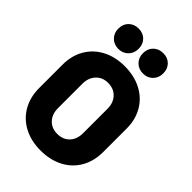

<svg xmlns="http://www.w3.org/2000/svg" viewBox="-270 -1037 1158 1158"><g transform="rotate(45 309.0 -458.5)"><path d="M33 -250V-450Q33 -526 67 -584.5Q101 -643 162.5 -675.5Q224 -708 305 -708Q387 -708 449 -675.5Q511 -643 545 -584.5Q579 -526 579 -450V-250Q579 -172 545 -113Q511 -54 449 -21.5Q387 11 305 11Q224 11 162.5 -21.5Q101 -54 67 -113Q33 -172 33 -250ZM413 -245V-452Q413 -503 383.5 -534.5Q354 -566 305 -566Q258 -566 228.5 -534.5Q199 -503 199 -452V-245Q199 -193 228.5 -162Q258 -131 305 -131Q354 -131 383.5 -162Q413 -193 413 -245ZM327 -841Q327 -880 351.5 -904Q376 -928 414 -928Q452 -928 476 -904Q500 -880 500 -841Q500 -803 475.5 -778.5Q451 -754 414 -754Q376 -754 351.5 -778.5Q327 -803 327 -841ZM117 -841Q117 -880 141.5 -904Q166 -928 204 -928Q242 -928 266 -904Q290 -880 290 -841Q290 -803 265.5 -778.5Q241 -754 204 -754Q166 -754 141.5 -778.5Q117 -803 117 -841Z"/></g></svg>

Font: BARLOWEXTRABOLD
Style: Regular
Weight: 800
Designer: Jeremy Tribby
Foundry: Tribby Type
Version: Version 1.422